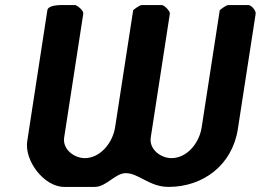

<svg xmlns="http://www.w3.org/2000/svg" viewBox="-20 -727 1024 754"><path d="M843 -687 772 -227C763 -167 716 -106 653 -106C612 -106 565 -140 572 -187L647 -673C649 -683 625 -707 616 -707H536C528 -707 506 -690 503 -687L432 -227C423 -168 375 -106 313 -106C272 -106 225 -140 232 -187L307 -673C309 -685 286 -704 276 -707H239C232 -707 170 -711 166 -687L87 -173C75 -96 153 7 232 7H352C398 7 432 -47 474 -47C525 -47 566 7 642 7C777 7 892 -78 914 -220L984 -673C986 -685 967 -707 956 -707H876C868 -707 846 -690 843 -687Z"/></svg>

Font: Asimov Print
Style: CIt
Weight: 500
Designer: Google
Version: Version 2.000980: 2014